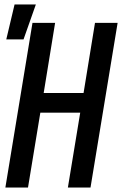

<svg xmlns="http://www.w3.org/2000/svg" viewBox="-20 -837 545 857"><path d="M4 0 125 -735H226L175 -422H353L404 -735H505L384 0H283L338 -334H160L105 0ZM8 -661 45 -817H140L85 -661Z"/></svg>

Font: Iosevka Semibold
Style: Italic
Weight: 600
Italic angle: -9°
Monospace: yes
Designer: Belleve Invis
Foundry: Belleve Invis
Version: Version 32.5.0; ttfautohint (v1.8.4)